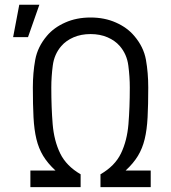

<svg xmlns="http://www.w3.org/2000/svg" viewBox="-20 -773 706 793"><path d="M142.6 -753.4 95.7 -619.6H34.2L59.6 -753.4ZM354 -700.7Q412.1 -700.7 458.7 -679.9Q505.4 -659.2 534.2 -625Q573.2 -579.6 582.8 -525.9Q592.3 -472.2 592.3 -411.6Q592.3 -340.3 589.6 -288.6Q586.9 -236.8 577.6 -198.5Q568.4 -160.2 549.8 -129.4Q531.2 -98.6 499 -68.8H602.5V0H395V-53.2Q454.6 -87.4 479.7 -139.6Q504.9 -191.9 510.5 -260.5Q516.1 -329.1 516.1 -411.6Q516.1 -455.6 510 -502.4Q503.9 -549.3 474.6 -583Q455.1 -605.5 424.1 -618.9Q393.1 -632.3 354 -632.3Q314.9 -632.3 283.9 -618.9Q252.9 -605.5 233.4 -583Q204.1 -549.3 198 -502.4Q191.9 -455.6 191.9 -411.6Q191.9 -329.1 197.5 -260.5Q203.1 -191.9 228.5 -139.6Q253.9 -87.4 313 -53.2V0H105.5V-68.8H209Q176.8 -98.6 158.2 -129.4Q139.6 -160.2 130.4 -198.5Q121.1 -236.8 118.4 -288.6Q115.7 -340.3 115.7 -411.6Q115.7 -472.2 125.5 -525.9Q135.3 -579.6 173.8 -625Q202.6 -659.2 249.3 -679.9Q295.9 -700.7 354 -700.7Z"/></svg>

Font: Gidole
Style: Regular
Weight: 400
Version: Version 2.100; ttfautohint (v1.8.4.7-5d5b)